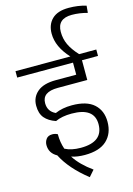

<svg xmlns="http://www.w3.org/2000/svg" viewBox="-188 -1173 1001 1446"><g transform="rotate(-15 312.5 -450.5)"><path d="M366 138Q275 73 228 0Q274 15 332 15Q447 15 504 -38.5Q561 -92 561 -183Q561 -270 504.5 -321Q448 -372 333 -372Q258 -372 202 -347Q143 -374 143 -439Q143 -526 265 -526H495V-680H620V-730H486Q439 -781 417.5 -827Q396 -873 396 -927Q396 -1030 509 -1030Q568 -1030 630 -1013L635 -1068Q572 -1087 499 -1087Q413 -1087 369.5 -1045Q326 -1003 326 -932Q326 -829 418 -730H-10V-680H425V-586H265Q170 -586 121.5 -545Q73 -504 73 -438Q73 -377 102.5 -342Q132 -307 188 -288Q239 -312 315 -312Q491 -312 491 -183Q491 -45 317 -45Q243 -45 194 -71Q175 -125 175 -189Q155 -199 134 -199Q101 -199 86 -178Q71 -157 71 -132Q71 -68 130 -36Q188 79 324 186Z"/></g></svg>

Font: Glegoo
Style: Regular
Weight: 400
Version: Version 2.0.1; ttfautohint (v0.9) -r 48 -G 60